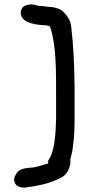

<svg xmlns="http://www.w3.org/2000/svg" viewBox="-20 -715 400 873"><path d="M51 81C36 100 47 131 70 135C71 135 78 138 86 138C89 138 93 139 99 137C148 131 197 121 238 102C252 96 271 89 284 70C294 56 295 43 300 30V8C304 -8 310 -28 312 -52C317 -86 319 -126 319 -165V-324C318 -417 314 -508 304 -593C301 -622 287 -642 270 -659C256 -675 236 -679 217 -683H215C205 -683 187 -685 179 -687H177C173 -687 168 -688 159 -688C150 -688 140 -695 121 -695C115 -695 111 -695 103 -692C83 -689 74 -671 74 -655V-654C80 -614 124 -609 144 -604H146C147 -604 148 -603 153 -603C157 -603 164 -602 171 -601H172C186 -601 198 -599 207 -595C237 -509 235 -388 235 -272V-170C233 -103 228 -23 199 15V26C197 29 198 30 194 30H191C171 37 155 42 134 46C116 49 64 45 51 81Z"/></svg>

Font: Scribbler
Style: Blk
Weight: 900
Designer: Mew Too
Foundry: Cannot Into Space Fonts
Version: Version 1.001